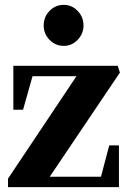

<svg xmlns="http://www.w3.org/2000/svg" viewBox="-20 -771 535 791"><path d="M13 0V-35L295 -457H114L75 -319H35V-500H465L474 -472L185 -43H396L430 -172H470V0ZM243 -582Q208 -582 184 -607Q160 -632 160 -666Q160 -701 184 -726Q208 -751 243 -751Q276 -751 300 -726Q324 -701 324 -666Q324 -632 300 -607Q276 -582 243 -582Z"/></svg>

Font: Wittgenstein
Style: Bold
Weight: 700
Designer: Jörg Drees
Foundry: Jörg Drees
Version: Version 1.303; ttfautohint (v1.8.4.7-5d5b)